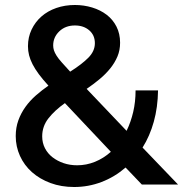

<svg xmlns="http://www.w3.org/2000/svg" viewBox="-20 -739 736 769"><path d="M548 0 483 -68Q439 -30 386.5 -10Q334 10 277 10Q225 10 182 -6Q139 -22 108 -49.5Q77 -77 60 -114.5Q43 -152 43 -194Q43 -228 53.5 -257Q64 -286 82 -311Q100 -336 124 -357Q148 -378 174 -396Q151 -421 135.5 -442Q120 -463 110.5 -481.5Q101 -500 96.5 -517.5Q92 -535 92 -554Q92 -590 106.5 -620.5Q121 -651 146 -673Q171 -695 205.5 -707Q240 -719 280 -719Q316 -719 349 -709Q382 -699 407 -680Q432 -661 446.5 -632.5Q461 -604 461 -568Q461 -538 450.5 -513Q440 -488 422 -465.5Q404 -443 379.5 -422.5Q355 -402 327 -383L487 -215Q504 -250 513.5 -290.5Q523 -331 523 -377H613Q612 -309 596 -251.5Q580 -194 551 -148L693 0ZM289 -77Q326 -77 360.5 -91Q395 -105 424 -131L240 -326Q199 -297 174 -265Q149 -233 149 -193Q149 -167 160 -145.5Q171 -124 190.5 -109Q210 -94 235 -85.5Q260 -77 289 -77ZM193 -557Q193 -547 196 -537.5Q199 -528 206.5 -516Q214 -504 227.5 -489Q241 -474 261 -452Q307 -481 333.5 -507.5Q360 -534 360 -566Q360 -598 337.5 -617.5Q315 -637 280 -637Q242 -637 217.5 -613.5Q193 -590 193 -557Z"/></svg>

Font: Oxford Sans SemiBold
Style: Regular
Weight: 600
Designer: Matt McInerney, Pablo Impallari, Rodrigo Fuenzalida
Foundry: Matt McInerney, Pablo Impallari, Rodrigo Fuenzalida
Version: Version 3.000g; ttfautohint (v1.5) -l 8 -r 28 -G 28 -x 14 -D